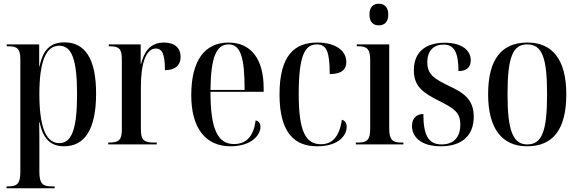

<svg xmlns="http://www.w3.org/2000/svg" viewBox="-20 -774 3100 1029"><path d="M15 235H273V225H259C209 225 191 211 191 147V12C191 -33 191 -75 190 -119H192C210 -33 249 10 323 10C433 10 495 -79 495 -272C495 -461 435 -547 325 -547C249 -547 209 -505 192 -418H190V-536H16V-526H24C69 -526 89 -516 89 -457V148C89 211 72 225 21 225H15ZM298 -7C223 -7 191 -101 191 -270C191 -441 225 -529 297 -529C364 -529 393 -457 393 -269C393 -87 366 -7 298 -7Z M560 0H820V-10H807C751 -10 735 -23 735 -82V-309C735 -433 762 -514 815 -514C848 -514 864 -486 864 -398C920 -398 948 -425 948 -469C948 -516 917 -546 859 -546C786 -546 753 -498 736 -432H734V-536H563V-526H566C618 -526 633 -513 633 -456V-81C633 -23 617 -10 564 -10H560Z M1216 10C1326 10 1376 -49 1376 -95C1376 -112 1367 -125 1350 -129C1339 -40 1297 -2 1234 -2C1148 -2 1108 -79 1108 -282H1393V-302C1393 -459 1324 -546 1205 -546C1078 -546 1005 -451 1005 -264C1005 -90 1079 10 1216 10ZM1291 -292H1108C1110 -469 1140 -536 1205 -536C1269 -536 1291 -468 1291 -292Z M1680 10C1795 10 1838 -49 1838 -94C1838 -113 1830 -128 1812 -132C1799 -40 1760 -1 1700 -1C1618 -1 1581 -70 1581 -269C1581 -480 1615 -536 1678 -536C1731 -536 1747 -496 1747 -377C1815 -377 1836 -405 1836 -442C1836 -502 1779 -546 1680 -546C1561 -546 1478 -480 1478 -268C1478 -60 1560 10 1680 10Z M2010 -638C2038 -638 2061 -654 2061 -696C2061 -738 2038 -754 2010 -754C1982 -754 1960 -738 1960 -696C1960 -654 1982 -638 2010 -638ZM1887 0H2142V-10H2131C2085 -10 2066 -23 2066 -85V-536H1892V-526H1901C1946 -526 1964 -512 1964 -453V-84C1964 -23 1946 -10 1899 -10H1887Z M2343 10C2457 10 2519 -49 2519 -148C2519 -240 2467 -276 2385 -314C2307 -352 2270 -375 2270 -440C2270 -504 2306 -535 2357 -535C2413 -535 2437 -495 2437 -393C2481 -393 2503 -414 2503 -451C2503 -503 2457 -545 2363 -545C2261 -545 2198 -495 2198 -398C2198 -311 2246 -277 2336 -232C2412 -193 2447 -173 2447 -106C2447 -35 2408 0 2347 0C2276 0 2249 -49 2249 -163C2220 -163 2188 -147 2188 -99C2188 -41 2235 10 2343 10Z M2805 10C2943 10 3015 -79 3015 -269C3015 -455 2940 -546 2807 -546C2667 -546 2596 -455 2596 -269C2596 -80 2674 10 2805 10ZM2806 0C2730 0 2700 -71 2700 -269C2700 -467 2728 -536 2805 -536C2885 -536 2912 -467 2912 -269C2912 -72 2885 0 2806 0Z"/></svg>

Font: Noto Serif Display Condensed Medium
Style: Regular
Weight: 500
Width: 3
Designer: Monotype Design Team
Foundry: Monotype Imaging Inc.
Version: Version 2.009